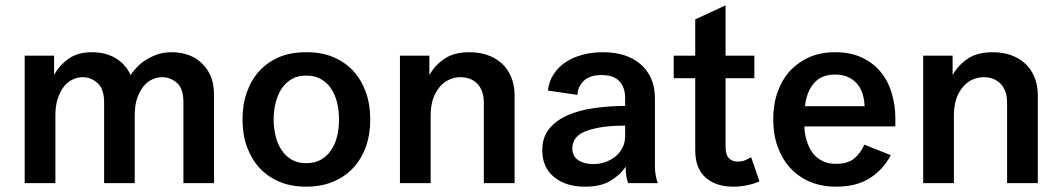

<svg xmlns="http://www.w3.org/2000/svg" viewBox="-20 -681 3946 714"><path d="M71.8 -474.1H181.2V-401.9Q200.7 -438.5 235.4 -462.9Q269.5 -486.8 321.8 -486.8Q372.1 -486.8 409.7 -464.8Q446.8 -442.9 465.8 -401.9Q476.1 -418 491.2 -433.1Q507.3 -449.2 525.4 -460Q546.9 -472.7 567.9 -479.5Q590.8 -486.8 618.2 -486.8Q651.4 -486.8 679.2 -477.1Q707.5 -467.3 729.5 -446.8Q751.5 -426.3 763.7 -397.5Q775.9 -368.7 775.9 -328.1V0H662.1V-299.8Q662.1 -351.6 638.2 -372.6Q613.8 -394 583 -394Q564 -394 544.4 -384.8Q525.9 -376 512.2 -357.9Q497.6 -338.9 489.3 -313Q481 -287.6 481 -251V0H367.2V-299.8Q367.2 -350.6 342.3 -372.6Q317.9 -394 287.1 -394Q268.6 -394 249 -384.8Q230.5 -376 216.8 -357.9Q203.1 -339.8 194.3 -313Q186 -287.6 186 -251V0H71.8Z M1217.8 -469.2Q1262.7 -450.7 1293 -418Q1323.2 -385.3 1340.3 -338.9Q1356.9 -293.5 1356.9 -236.8Q1356.9 -180.2 1340.3 -134.8Q1323.7 -88.9 1293 -56.2Q1262.7 -23.4 1217.8 -4.9Q1174.3 13.2 1118.7 13.2Q1063 13.2 1019.5 -4.9Q976.6 -22.9 945.3 -56.2Q915.5 -88.4 898.4 -134.8Q881.8 -180.2 881.8 -236.8Q881.8 -293.5 898.4 -338.9Q915.5 -386.2 945.3 -418Q976.6 -451.2 1019.5 -469.2Q1061.5 -486.8 1118.7 -486.8Q1175.8 -486.8 1217.8 -469.2ZM1118.7 -74.2Q1150.9 -74.2 1172.9 -86.9Q1196.8 -100.6 1210.9 -122.1Q1226.6 -145 1233.4 -173.3Q1240.7 -202.6 1240.7 -236.8Q1240.7 -271 1233.4 -300.3Q1226.1 -329.1 1210.9 -352.1Q1196.8 -373.5 1172.9 -387.2Q1150.9 -399.9 1118.7 -399.9Q1087.4 -399.9 1065.4 -387.2Q1042.5 -374 1027.8 -352.1Q1012.7 -329.1 1005.4 -300.3Q997.6 -269 997.6 -236.8Q997.6 -204.6 1005.4 -173.3Q1012.2 -145 1027.8 -122.1Q1042.5 -100.1 1065.4 -86.9Q1087.4 -74.2 1118.7 -74.2Z M1467.3 -474.1H1576.7V-401.9Q1597.7 -439 1633.3 -462.9Q1668.9 -486.8 1725.6 -486.8Q1761.2 -486.8 1790.5 -477.1Q1821.3 -466.8 1844.2 -446.8Q1866.7 -427.2 1879.9 -397Q1893.6 -365.7 1893.6 -327.1V0H1779.3V-299.8Q1779.3 -324.2 1772 -342.8Q1765.1 -360.4 1752 -372.6Q1739.7 -383.8 1723.6 -389.2Q1708.5 -394 1691.4 -394Q1671.4 -394 1650.4 -384.8Q1630.4 -376 1615.2 -357.9Q1598.6 -337.9 1590.3 -313Q1581.5 -286.1 1581.5 -251V0H1467.3Z M2316.4 0Q2312.5 -8.3 2309.6 -23.9Q2306.6 -40.5 2306.6 -61Q2284.2 -28.3 2248 -7.3Q2212.9 13.2 2155.3 13.2Q2083.5 13.2 2040 -22.9Q1996.6 -59.1 1996.6 -122.1Q1996.6 -170.4 2022 -201.7Q2047.4 -232.9 2089.8 -252Q2131.3 -270.5 2188 -278.8Q2245.1 -287.1 2304.7 -287.1V-316.9Q2304.7 -355.5 2283.7 -378.4Q2262.7 -401.9 2217.3 -401.9Q2172.4 -401.9 2150.4 -379.9Q2127.9 -357.4 2127.4 -328.1L2017.6 -344.2Q2021 -378.4 2039.1 -405.3Q2057.1 -432.6 2084 -450.2Q2110.4 -467.8 2147 -477.5Q2181.2 -486.8 2221.7 -486.8Q2265.6 -486.8 2299.8 -476.1Q2334.5 -465.3 2360.8 -443.4Q2386.2 -422.4 2400.9 -390.1Q2415.5 -357.9 2415.5 -314.9V-64.9Q2415.5 -43 2418.5 -28.3Q2421.4 -12.7 2426.3 0ZM2186.5 -70.8Q2209 -70.8 2230 -78.1Q2251.5 -85.4 2268.1 -98.6Q2283.7 -110.8 2294.4 -130.9Q2304.7 -149.9 2304.7 -174.8V-213.9Q2216.8 -213.9 2162.6 -194.8Q2108.4 -175.8 2108.4 -128.9Q2108.4 -100.1 2130.4 -85.4Q2152.3 -70.8 2186.5 -70.8Z M2804.2 -6.8Q2787.6 1.5 2760.7 7.3Q2734.9 13.2 2707 13.2Q2641.6 13.2 2603 -21.5Q2565.4 -55.7 2565.4 -122.1V-390.1H2485.4V-474.1H2565.4V-608.9L2678.2 -661.1V-474.1H2785.2V-390.1H2678.2V-136.2Q2678.2 -105 2690.9 -92.3Q2703.1 -80.1 2723.1 -80.1Q2739.3 -80.1 2750.5 -85Q2761.2 -89.4 2773.4 -96.2Z M3292.5 -104Q3264.6 -50.3 3214.8 -18.6Q3164.6 13.2 3090.3 13.2Q3035.2 13.2 2992.7 -4.9Q2949.7 -22.9 2918.9 -56.2Q2889.2 -88.4 2872.1 -134.8Q2855.5 -180.2 2855.5 -237.8Q2855.5 -294.4 2872.1 -339.8Q2889.6 -387.7 2918.9 -418.5Q2950.7 -451.7 2991.7 -469.2Q3032.7 -486.8 3086.4 -486.8Q3143.1 -486.8 3185.5 -466.8Q3227.1 -447.3 3254.9 -413.6Q3282.7 -379.9 3295.9 -335.4Q3309.6 -289.1 3309.6 -243.2V-210.9H2971.2Q2971.7 -185.1 2979.5 -159.2Q2987.3 -133.3 3000.5 -114.3Q3013.2 -96.2 3036.1 -83.5Q3057.6 -71.8 3089.4 -71.8Q3132.8 -71.8 3156.7 -91.8Q3180.2 -111.3 3194.3 -143.1ZM3085.4 -403.8Q3034.2 -403.8 3006.3 -371.1Q2979 -338.4 2973.6 -286.1H3195.3Q3192.9 -343.3 3163.6 -373.5Q3133.8 -403.8 3085.4 -403.8Z M3413.1 -474.1H3522.5V-401.9Q3543.5 -439 3579.1 -462.9Q3614.7 -486.8 3671.4 -486.8Q3707 -486.8 3736.3 -477.1Q3767.1 -466.8 3790 -446.8Q3812.5 -427.2 3825.7 -397Q3839.4 -365.7 3839.4 -327.1V0H3725.1V-299.8Q3725.1 -324.2 3717.8 -342.8Q3710.9 -360.4 3697.8 -372.6Q3685.5 -383.8 3669.4 -389.2Q3654.3 -394 3637.2 -394Q3617.2 -394 3596.2 -384.8Q3576.2 -376 3561 -357.9Q3544.4 -337.9 3536.1 -313Q3527.3 -286.1 3527.3 -251V0H3413.1Z"/></svg>

Font: Post Grotesk Medium
Style: Medium
Weight: 500
Version: Version 1.0